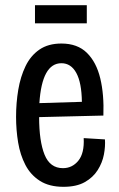

<svg xmlns="http://www.w3.org/2000/svg" viewBox="-20 -709 460 741"><path d="M225 12Q170 12 134 -11Q98 -34 78 -72.5Q58 -111 50 -159Q42 -207 42 -258Q42 -312 50.5 -362.5Q59 -413 78.5 -453.5Q98 -494 132 -517.5Q166 -541 217 -541Q279 -541 315.5 -505Q352 -469 367 -406.5Q382 -344 379 -263L131 -257Q131 -164 152 -112Q173 -60 223 -60Q259 -60 282.5 -89Q306 -118 303 -176L385 -171Q387 -144 381 -112.5Q375 -81 357 -52.5Q339 -24 307 -6Q275 12 225 12ZM217 -465Q142 -465 132 -311L296 -316Q295 -390 274.5 -427.5Q254 -465 217 -465ZM115 -619V-689H315V-619Z"/></svg>

Font: Bricolage Grotesque 12pt Condensed
Style: Regular
Weight: 400
Width: 3
Designer: Mathieu Triay
Foundry: Atelier Triay
Version: Version 1.001; ttfautohint (v1.8.4.7-5d5b);gftools[0.9.33.de